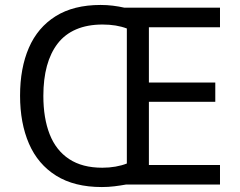

<svg xmlns="http://www.w3.org/2000/svg" viewBox="-20 -745 968 775"><path d="M386 -725Q412 -725 436 -722Q460 -719 482 -714H868V-635H581V-412H849V-334H581V-79H868V0H488Q466 4 441.5 7Q417 10 391 10Q280 10 206.5 -36Q133 -82 97 -165Q61 -248 61 -359Q61 -470 96.5 -552Q132 -634 204.5 -679.5Q277 -725 386 -725ZM394 -646Q333 -646 287.5 -626.5Q242 -607 213 -569.5Q184 -532 169.5 -479Q155 -426 155 -358Q155 -268 180.5 -203Q206 -138 259 -103Q312 -68 393 -68Q421 -68 446.5 -72.5Q472 -77 492 -85V-630Q471 -638 446.5 -642Q422 -646 394 -646Z"/></svg>

Font: Noto Sans Sinhala
Style: Regular
Weight: 400
Designer: Jelle Bosma - Monotype Design Team
Foundry: Monotype Imaging Inc.
Version: Version 2.006